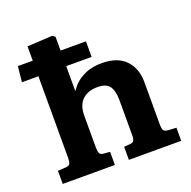

<svg xmlns="http://www.w3.org/2000/svg" viewBox="-134 -899 1026 1031"><g transform="rotate(-20 379.0 -383.5)"><path d="M52 0V-75L98 -78Q115 -79 121 -88Q127 -97 127 -124V-588H33L42 -677H127V-759L271 -767L286 -756V-677H431V-588H286V-448H289Q314 -489 361 -513.5Q408 -538 469 -538Q560 -538 605.5 -490Q651 -442 651 -365V-118Q651 -99 656.5 -89Q662 -79 685 -77L729 -75V0H430V-75L461 -77Q480 -78 486 -87Q492 -96 492 -119V-320Q492 -371 473.5 -398Q455 -425 404 -425Q350 -425 318 -395Q286 -365 286 -305V-122Q286 -100 291.5 -89.5Q297 -79 313 -78L350 -75V0Z"/></g></svg>

Font: Literata 7pt
Style: Bold
Weight: 700
Designer: Latin by Veronika Burian and Jose Scaglione. Greek by Irene Vlachou. Cyrillic by Vera Evstafieva.
Foundry: TypeTogether
Version: Version 3.002